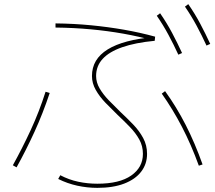

<svg xmlns="http://www.w3.org/2000/svg" viewBox="-20 -867 1040 927"><path d="M261 -3 271 -21Q313 1 358 10.5Q403 20 450 20Q557 20 613.5 -19.5Q670 -59 670 -124Q670 -162 652.5 -193.5Q635 -225 607 -254Q579 -283 548 -312Q518 -341 489.5 -370.5Q461 -400 442.5 -432.5Q424 -465 424 -500Q424 -541 443 -573Q462 -605 500 -628.5Q538 -652 594.5 -667Q651 -682 725 -688L724 -671Q651 -691 575 -704.5Q499 -718 417.5 -725.5Q336 -733 248 -734V-754Q337 -753 419.5 -745Q502 -737 579 -723.5Q656 -710 729 -690L727 -670Q633 -661 570 -639Q507 -617 475.5 -582.5Q444 -548 444 -500Q444 -469 461 -440Q478 -411 505 -383Q532 -355 562 -326Q593 -297 622.5 -266.5Q652 -236 671 -201Q690 -166 690 -124Q690 -75 661.5 -38Q633 -1 579.5 19.5Q526 40 450 40Q401 40 353 29.5Q305 19 261 -3ZM60 -59 42 -69Q88 -152 128.5 -239.5Q169 -327 200 -424L220 -418Q187 -319 146.5 -230.5Q106 -142 60 -59ZM958 -73 940 -67Q903 -169 858.5 -254.5Q814 -340 761 -415L777 -427Q832 -351 876.5 -264Q921 -177 958 -73ZM977 -647Q955 -695 929.5 -742.5Q904 -790 873 -835L889 -847Q921 -801 947 -752Q973 -703 995 -655ZM841 -603Q819 -651 793.5 -698.5Q768 -746 737 -791L753 -803Q785 -757 811 -708Q837 -659 859 -611Z"/></svg>

Font: Murecho Thin Thin
Style: Regular
Weight: 250
Version: Version 1.010